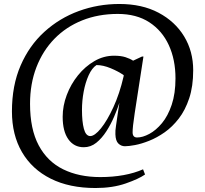

<svg xmlns="http://www.w3.org/2000/svg" viewBox="-20 -730 1031 965"><path d="M401 10Q352 10 323.5 -30Q295 -70 295 -143Q295 -198 315.5 -252.5Q336 -307 372 -351.5Q408 -396 454.5 -423Q501 -450 553 -450Q588 -450 611 -442.5Q634 -435 649 -425L694 -446H701L657 -161Q646 -89 646.5 -64Q647 -39 669 -39Q697 -39 730.5 -57Q764 -75 794 -111Q824 -147 843 -203.5Q862 -260 862 -336Q862 -430 828.5 -503Q795 -576 730.5 -618Q666 -660 572 -660Q474 -660 393 -627.5Q312 -595 253.5 -535Q195 -475 163 -392Q131 -309 131 -208Q131 -81 174.5 0.5Q218 82 297.5 121Q377 160 484 160Q547 160 601.5 150Q656 140 699 121L709 147Q678 169 612 192Q546 215 460 215Q329 215 235 168Q141 121 90.5 34.5Q40 -52 40 -170Q40 -300 83.5 -400.5Q127 -501 203 -570Q279 -639 376 -674.5Q473 -710 580 -710Q694 -710 777 -666Q860 -622 905.5 -547Q951 -472 951 -377Q951 -296 931 -236Q911 -176 878.5 -134Q846 -92 807.5 -65Q769 -38 730 -22.5Q691 -7 659 -1Q627 5 608 5Q589 5 575 -8.5Q561 -22 560 -55Q559 -73 563 -97.5Q567 -122 571 -153L580 -213Q570 -182 553.5 -143.5Q537 -105 514.5 -70Q492 -35 464 -12.5Q436 10 401 10ZM433 -46Q456 -46 487.5 -85Q519 -124 550 -191.5Q581 -259 601 -345L602 -352Q575 -371 536.5 -387Q498 -403 465 -403Q442 -388 425.5 -351.5Q409 -315 400.5 -269Q392 -223 392 -178Q392 -119 401.5 -83Q411 -47 433 -46Z"/></svg>

Font: Gulzar
Style: Regular
Weight: 400
Designer: Borna Izadpanah, Alice Savoie, Simon Cozens, Fiona Ross
Version: Version 1.000;[7b34f74]; ttfautohint (v1.8.4)